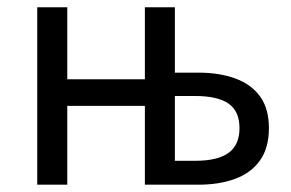

<svg xmlns="http://www.w3.org/2000/svg" viewBox="-20 -506 798 526"><path d="M82 0V-486.1H164.3V-288.8H376.9V-486.1H459.1V-307H523.2Q581.1 -307 624.8 -291Q668.4 -275 692.6 -241.6Q716.7 -208.2 716.7 -154.9Q716.7 -101.2 692.6 -66.9Q668.4 -32.6 624.8 -16.3Q581.1 0 523.2 0H376.9V-215.9H164.3V0ZM459.1 -65.5H514.7Q576.4 -65.5 606.3 -87.3Q636.1 -109.1 636.1 -155.2Q636.1 -201 606.3 -222Q576.4 -243 514.7 -243H459.1Z"/></svg>

Font: SourceSans3VF
Style: Regular
Weight: 200
Designer: Paul D. Hunt
Foundry: Adobe
Version: Version 3.052;hotconv 1.1.0;makeotfexe 2.6.0